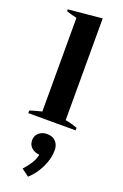

<svg xmlns="http://www.w3.org/2000/svg" viewBox="-198 -759 754 1181"><g transform="rotate(20 179.0 -168.0)"><path d="M24 -17Q53 -27 102 -39V-652Q61 -661 34 -671V-683L255 -704V-38Q292 -32 334 -17V0H24ZM108 332Q131 308 150.5 277.5Q170 247 175 217Q144 215 123.5 196.5Q103 178 103 148Q103 118 124.5 99.5Q146 81 177 81Q215 81 235 103Q255 125 255 159Q255 215 227 272.5Q199 330 156 368Z"/></g></svg>

Font: Trirong Bold
Style: Regular
Weight: 700
Designer: Katatrad Team
Foundry: CadsonDemak
Version: Version 1.000